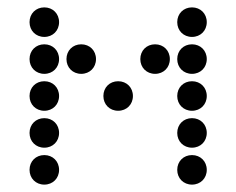

<svg xmlns="http://www.w3.org/2000/svg" viewBox="-20 -510 640 520"><path d="M100 -410C123 -410 140 -427 140 -450C140 -473 123 -490 100 -490C77 -490 60 -473 60 -450C60 -427 77 -410 100 -410ZM500 -410C523 -410 540 -427 540 -450C540 -473 523 -490 500 -490C477 -490 460 -473 460 -450C460 -427 477 -410 500 -410ZM100 -310C123 -310 140 -327 140 -350C140 -373 123 -390 100 -390C77 -390 60 -373 60 -350C60 -327 77 -310 100 -310ZM200 -310C223 -310 240 -327 240 -350C240 -373 223 -390 200 -390C177 -390 160 -373 160 -350C160 -327 177 -310 200 -310ZM400 -310C423 -310 440 -327 440 -350C440 -373 423 -390 400 -390C377 -390 360 -373 360 -350C360 -327 377 -310 400 -310ZM500 -310C523 -310 540 -327 540 -350C540 -373 523 -390 500 -390C477 -390 460 -373 460 -350C460 -327 477 -310 500 -310ZM100 -210C123 -210 140 -227 140 -250C140 -273 123 -290 100 -290C77 -290 60 -273 60 -250C60 -227 77 -210 100 -210ZM300 -210C323 -210 340 -227 340 -250C340 -273 323 -290 300 -290C277 -290 260 -273 260 -250C260 -227 277 -210 300 -210ZM500 -210C523 -210 540 -227 540 -250C540 -273 523 -290 500 -290C477 -290 460 -273 460 -250C460 -227 477 -210 500 -210ZM100 -110C123 -110 140 -127 140 -150C140 -173 123 -190 100 -190C77 -190 60 -173 60 -150C60 -127 77 -110 100 -110ZM500 -110C523 -110 540 -127 540 -150C540 -173 523 -190 500 -190C477 -190 460 -173 460 -150C460 -127 477 -110 500 -110ZM100 -10C123 -10 140 -27 140 -50C140 -73 123 -90 100 -90C77 -90 60 -73 60 -50C60 -27 77 -10 100 -10ZM500 -10C523 -10 540 -27 540 -50C540 -73 523 -90 500 -90C477 -90 460 -73 460 -50C460 -27 477 -10 500 -10Z"/></svg>

Font: TINY 5x3 80
Style: Regular
Weight: 200
Designer: Jack Halten Fahnestock
Foundry: Velvetyne Type Foundry
Version: Version 1.002;hotconv 1.0.109;makeotfexe 2.5.65596